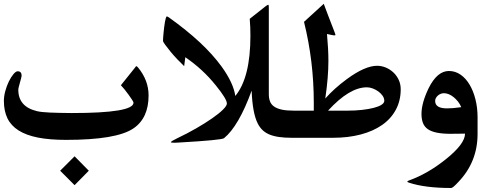

<svg xmlns="http://www.w3.org/2000/svg" viewBox="-20 -734 2552 988"><path d="M744.6 -243.2Q744.6 -126 666.5 -73.2Q579.6 -14.2 320.3 -14.2Q235.4 -14.2 175 -26.1Q114.7 -38.1 75.7 -62.7Q36.6 -87.4 18.3 -125.2Q0 -163.1 0 -215.3Q0 -238.8 7.3 -265.6Q14.6 -292.5 25.6 -314.9Q36.6 -337.4 49.1 -352.3Q61.5 -367.2 70.8 -367.2Q91.3 -367.2 91.3 -344.2Q91.3 -340.8 88.6 -331.1Q85.9 -321.3 82.8 -309.8Q79.6 -298.3 76.9 -287.8Q74.2 -277.3 74.2 -272Q74.2 -229 97.9 -201.4Q121.6 -173.8 169.9 -162.1Q191.9 -156.7 236.3 -154.8Q280.8 -152.8 348.6 -152.3Q667 -152.3 667 -205.6Q667 -209 659.7 -220.5Q652.3 -231.9 642.1 -246.1Q631.8 -260.3 620.6 -274.2Q609.4 -288.1 602.1 -295.4L673.8 -384.8Q676.8 -388.7 678.7 -391.4Q680.7 -394 681.6 -393.6Q683.6 -393.6 690.4 -386.7Q744.6 -320.8 744.6 -243.2ZM437 144.5 363.8 218.8 289.6 144.5 363.8 70.3Z M1481.9 -24.9Q1442.9 -24.9 1414.1 -29.3Q1385.3 -33.7 1364.5 -42.7Q1343.8 -51.8 1329.8 -65.7Q1315.9 -79.6 1306.6 -98.1Q1279.3 -150.9 1274.9 -267.6Q1208.5 -85 1132.8 -22.9Q1121.1 -13.2 900.4 -0.5Q893.1 0 887.2 0.2Q881.3 0.5 876.5 0.5Q859.4 0.5 859.4 -2.4Q859.4 -6.8 893.6 -23.4Q943.4 -46.9 989.5 -73.5Q1035.6 -100.1 1070.8 -124.5Q1106 -148.9 1126.7 -169.2Q1147.5 -189.5 1147.5 -201.2Q1147.5 -224.6 1090.3 -294.9Q1056.2 -337.4 1017.1 -373.3Q978 -409.2 933.6 -439.5L927.7 -393.6Q912.1 -408.2 892.8 -428.5Q873.5 -448.7 857.4 -468.3Q841.3 -487.8 830.1 -503.4Q818.8 -519 818.8 -523.9Q818.8 -529.8 819.6 -541.5Q820.3 -553.2 821.8 -567.1Q823.2 -581.1 825 -595.5Q826.7 -609.9 828.9 -622.1Q831.1 -634.3 833.5 -641.8Q835.9 -649.4 838.9 -649.4Q841.8 -649.4 849.6 -644Q940.4 -579.1 1007.6 -516.6Q1074.7 -454.1 1120.6 -391.1Q1181.2 -307.1 1190.9 -240.2Q1268.6 -334.5 1268.6 -549.8Q1268.6 -570.8 1267.8 -592.8Q1267.1 -614.7 1265.1 -637.2L1347.2 -702.1Q1356.9 -709.5 1360.4 -709.5Q1363.3 -709.5 1363.3 -695.3V-249.5Q1363.3 -228 1369.4 -212.2Q1375.5 -196.3 1390.4 -185.8Q1405.3 -175.3 1429.9 -169.9Q1454.6 -164.6 1491.7 -164.6H1496.6Q1500.5 -164.6 1503.2 -158.7Q1505.9 -152.8 1507.8 -143.1Q1509.8 -133.3 1510.7 -120.6Q1511.7 -107.9 1511.7 -95.2Q1511.7 -81.5 1510.7 -69.1Q1509.8 -56.6 1507.8 -46.6Q1505.9 -36.6 1503.2 -30.8Q1500.5 -24.9 1496.6 -24.9Z M2042 -274.4Q2042 -216.3 2017.1 -169.7Q1992.2 -123 1946.5 -91.1Q1900.9 -59.1 1836.4 -42Q1772 -24.9 1691.9 -24.9H1486.8Q1482.9 -24.9 1480.2 -30.8Q1477.5 -36.6 1475.8 -46.6Q1474.1 -56.6 1472.9 -69.1Q1471.7 -81.5 1471.7 -95.2Q1471.7 -107.9 1472.9 -120.6Q1474.1 -133.3 1475.8 -143.1Q1477.5 -152.8 1480.2 -158.7Q1482.9 -164.6 1486.8 -164.6H1594.7V-206.1Q1594.7 -418.9 1544.4 -621.6L1646 -714.4Q1653.8 -692.4 1668 -655.8Q1682.1 -619.1 1703.1 -564.9Q1706.1 -557.1 1706.1 -555.2Q1706.1 -551.8 1700.7 -551.8Q1694.3 -551.8 1662.6 -559.1Q1669.9 -481.4 1669.9 -420.9Q1669.9 -378.9 1666 -331.3Q1662.1 -283.7 1653.8 -227.1Q1676.8 -252.9 1704.3 -277.8Q1731.9 -302.7 1765.1 -327.1Q1858.4 -395.5 1920.4 -395.5Q1943.4 -395.5 1965.1 -386.5Q1986.8 -377.4 2003.9 -361.6Q2021 -345.7 2031.5 -323.5Q2042 -301.3 2042 -274.4ZM1957.5 -215.3Q1957.5 -228.5 1949 -241Q1940.4 -253.4 1927.5 -262.9Q1914.6 -272.5 1898.7 -278.6Q1882.8 -284.7 1867.7 -284.7Q1777.8 -284.7 1668 -164.6H1768.1Q1808.6 -164.6 1843 -168.5Q1877.4 -172.4 1903.1 -179Q1928.7 -185.5 1943.1 -194.8Q1957.5 -204.1 1957.5 -215.3Z M2437.5 -44.9Q2437.5 98.1 2340.3 200.7Q2310.5 233.4 2301.8 233.4Q2167 233.4 2085 206.1Q2076.2 203.6 2076.2 200.2Q2076.2 197.8 2084 194.8Q2180.7 160.2 2272.9 86.4Q2373 6.8 2373 -46.4Q2368.7 -46.4 2358.6 -46.1Q2348.6 -45.9 2337.4 -45.9Q2326.2 -45.9 2316.2 -45.7Q2306.2 -45.4 2300.8 -45.4Q2257.3 -45.4 2228.3 -51.3Q2199.2 -57.1 2181.6 -69.3Q2164.1 -81.5 2156.5 -101.1Q2148.9 -120.6 2148.9 -147.9Q2148.9 -203.6 2185.5 -279.8Q2229.5 -368.7 2290 -368.7Q2322.8 -368.7 2349.9 -349.9Q2377 -331.1 2396.2 -298.8Q2415.5 -266.6 2426.5 -223.1Q2437.5 -179.7 2437.5 -129.4ZM2353.5 -182.6Q2347.2 -198.2 2336.7 -211.4Q2326.2 -224.6 2314 -234.4Q2301.8 -244.1 2289.1 -249.3Q2276.4 -254.4 2264.2 -254.4Q2255.9 -254.4 2247.8 -251.2Q2239.7 -248 2233.4 -242.4Q2227.1 -236.8 2223.1 -229.7Q2219.2 -222.7 2219.2 -214.4Q2219.2 -176.3 2280.3 -176.3Q2294.4 -176.3 2312.5 -177.7Q2330.6 -179.2 2353.5 -182.6Z"/></svg>

Font: XB Kayhan
Style: Bold
Weight: 700
Designer: Behnam
Foundry: Irmug
Version: Version 7.300 2009